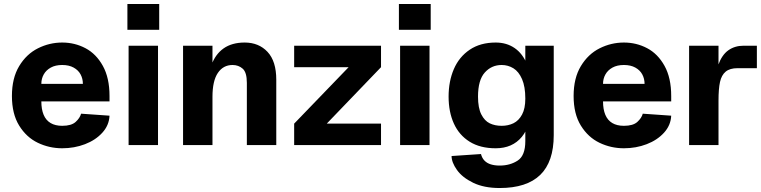

<svg xmlns="http://www.w3.org/2000/svg" viewBox="-20 -730 3828 966"><path d="M40 -247Q40 -337 76.5 -397.5Q113 -458 171 -487Q229 -516 293 -516Q356 -516 410 -487.5Q464 -459 497.5 -398.5Q531 -338 531 -247V-220H188Q188 -180 199.5 -152.5Q211 -125 234.5 -111Q258 -97 293 -97Q339 -97 360.5 -116.5Q382 -136 388 -158L531 -148Q529 -100 495 -62.5Q461 -25 407.5 -4.5Q354 16 293 16Q228 16 170.5 -11.5Q113 -39 76.5 -98Q40 -157 40 -247ZM293 -403Q259 -403 235.5 -390Q212 -377 200 -355.5Q188 -334 188 -308H397Q397 -334 385.5 -355.5Q374 -377 350.5 -390Q327 -403 293 -403Z M627 -500H775V0H627ZM621 -710H781V-580H621Z M1150 -403Q1103 -403 1076 -363Q1049 -323 1049 -243L1023 -263Q1023 -344 1043 -400.5Q1063 -457 1105 -486.5Q1147 -516 1211 -516Q1282 -516 1326 -469Q1370 -422 1370 -329V0H1222V-313Q1222 -366 1201 -384.5Q1180 -403 1150 -403ZM901 -500H1049V0H901Z M1734 -392H1897L1624 -108H1460ZM1460 -108H1897V0H1460ZM1460 -500H1897V-392H1460Z M1993 -500H2141V0H1993ZM1987 -710H2147V-580H1987Z M2252 55 2400 45Q2405 65 2417.5 78Q2430 91 2449.5 97Q2469 103 2494 103Q2546 103 2584.5 78Q2623 53 2623 -20V-500H2766V-50Q2766 84 2698 150Q2630 216 2494 216Q2415 216 2360.5 189.5Q2306 163 2279 125Q2252 87 2252 55ZM2237 -244Q2237 -321 2263.5 -382.5Q2290 -444 2343.5 -480Q2397 -516 2474 -516Q2529 -516 2569.5 -488Q2610 -460 2631.5 -406.5Q2653 -353 2653 -279V-224L2623 -234Q2623 -294 2606.5 -332Q2590 -370 2563 -386.5Q2536 -403 2504 -403Q2453 -403 2419 -365Q2385 -327 2385 -244Q2385 -187 2401.5 -154.5Q2418 -122 2444 -109.5Q2470 -97 2504 -97Q2537 -97 2563.5 -110Q2590 -123 2606.5 -153.5Q2623 -184 2623 -234L2653 -264V-209Q2653 -99 2605.5 -41.5Q2558 16 2474 16Q2396 16 2343 -17Q2290 -50 2263.5 -108.5Q2237 -167 2237 -244Z M2866 -247Q2866 -337 2902.5 -397.5Q2939 -458 2997 -487Q3055 -516 3119 -516Q3182 -516 3236 -487.5Q3290 -459 3323.5 -398.5Q3357 -338 3357 -247V-220H3014Q3014 -180 3025.5 -152.5Q3037 -125 3060.5 -111Q3084 -97 3119 -97Q3165 -97 3186.5 -116.5Q3208 -136 3214 -158L3357 -148Q3355 -100 3321 -62.5Q3287 -25 3233.5 -4.5Q3180 16 3119 16Q3054 16 2996.5 -11.5Q2939 -39 2902.5 -98Q2866 -157 2866 -247ZM3119 -403Q3085 -403 3061.5 -390Q3038 -377 3026 -355.5Q3014 -334 3014 -308H3223Q3223 -334 3211.5 -355.5Q3200 -377 3176.5 -390Q3153 -403 3119 -403Z M3447 -500H3595V-299L3575 -269Q3575 -351 3593.5 -402.5Q3612 -454 3644.5 -477Q3677 -500 3721 -500H3788V-387H3691Q3652 -387 3631 -369.5Q3610 -352 3602.5 -317.5Q3595 -283 3595 -224V0H3447Z"/></svg>

Font: Uncut Sans VF
Style: Regular
Weight: 400
Designer: Kasper Nordkvist
Foundry: Uncut Type
Version: Version 1.100;FEAKit 1.0